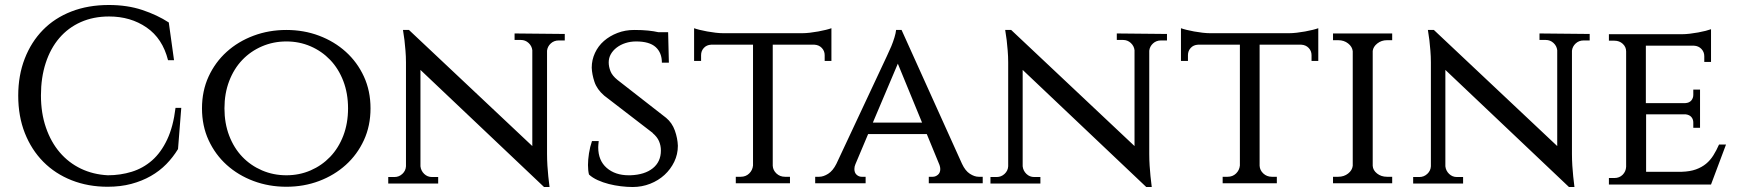

<svg xmlns="http://www.w3.org/2000/svg" viewBox="-20 -734 6976 769"><path d="M706 -302 693 -137Q673 -104 646 -76.5Q619 -49 584 -29Q549 -9 506 2.5Q463 14 411 14Q333 14 267 -12Q201 -38 153.5 -86Q106 -134 79.5 -201Q53 -268 53 -351Q53 -432 79 -499Q105 -566 152 -614Q199 -662 266 -688Q333 -714 416 -714Q490 -714 550 -694Q610 -674 656 -644L677 -493H653Q631 -580 567 -624Q503 -668 417 -668Q354 -668 303.5 -645.5Q253 -623 217.5 -581.5Q182 -540 163 -481.5Q144 -423 144 -352Q144 -281 164 -223Q184 -165 219.5 -123.5Q255 -82 304 -58.5Q353 -35 412 -32Q462 -32 507.5 -46Q553 -60 589 -91.5Q625 -123 649.5 -175Q674 -227 683 -302Z M1127 -614Q1197 -614 1258 -591Q1319 -568 1365 -526.5Q1411 -485 1437.5 -427.5Q1464 -370 1464 -300Q1464 -230 1437.5 -172.5Q1411 -115 1365 -73.5Q1319 -32 1258 -9Q1197 14 1127 14Q1057 14 995.5 -9Q934 -32 888 -73.5Q842 -115 815.5 -172.5Q789 -230 789 -300Q789 -370 815.5 -427.5Q842 -485 888 -526.5Q934 -568 995.5 -591Q1057 -614 1127 -614ZM1127 -32Q1179 -32 1224 -51.5Q1269 -71 1302.5 -106Q1336 -141 1355 -190.5Q1374 -240 1374 -300Q1374 -360 1355 -409.5Q1336 -459 1302.5 -494Q1269 -529 1224 -548.5Q1179 -568 1127 -568Q1075 -568 1029.5 -548.5Q984 -529 950.5 -494Q917 -459 898 -409.5Q879 -360 879 -300Q879 -240 898 -190.5Q917 -141 950.5 -106Q984 -71 1029.5 -51.5Q1075 -32 1127 -32Z M2242 -598V-572H2218Q2199 -572 2186 -560Q2173 -548 2171 -531V-117Q2171 -94 2172.5 -70.5Q2174 -47 2176 -28Q2178 -6 2181 15H2159L1664 -454V-68Q1666 -50 1679 -37.5Q1692 -25 1710 -25H1735V1H1535V-25H1560Q1578 -25 1591.5 -37.5Q1605 -50 1606 -68V-484Q1606 -508 1604 -531.5Q1602 -555 1600 -573Q1597 -594 1594 -614H1618L2112 -149V-533Q2110 -550 2097 -562Q2084 -574 2066 -574H2041V-600Z M2648 -262Q2672 -242 2683 -211Q2694 -180 2695 -150Q2695 -116 2680.5 -86Q2666 -56 2641.5 -33.5Q2617 -11 2584 2Q2551 15 2514 15Q2492 15 2467 12Q2442 9 2418.5 3Q2395 -3 2374 -12.5Q2353 -22 2339 -35Q2337 -43 2336 -52.5Q2335 -62 2335 -73Q2335 -94 2339 -120Q2343 -146 2351 -169H2378Q2377 -160 2376.5 -154Q2376 -148 2376 -144Q2376 -91 2410 -61.5Q2444 -32 2498 -32H2505Q2562 -34 2594.5 -60Q2627 -86 2627 -131Q2627 -151 2619.5 -168.5Q2612 -186 2594 -201H2595L2400 -351Q2371 -376 2361 -406Q2351 -436 2350 -463Q2350 -494 2363 -522Q2376 -550 2399 -570Q2422 -590 2453 -602Q2484 -614 2520 -614Q2553 -614 2576.5 -611.5Q2600 -609 2617 -605H2656L2659 -483H2631Q2631 -523 2606 -545.5Q2581 -568 2528 -568Q2505 -568 2485 -561.5Q2465 -555 2450 -543.5Q2435 -532 2426.5 -517Q2418 -502 2418 -484Q2418 -467 2425 -449Q2432 -431 2453 -414Z M3193 -601Q3207 -601 3224 -603Q3241 -605 3257.5 -608Q3274 -611 3288 -614.5Q3302 -618 3310 -621V-490H3283V-513Q3283 -530 3271.5 -542Q3260 -554 3242 -555H3075V-70Q3076 -52 3090 -39Q3104 -26 3124 -26H3144V0H2927V-26H2947Q2967 -26 2980.5 -39Q2994 -52 2996 -71V-555H2828Q2810 -554 2799 -542Q2788 -530 2788 -513V-490H2760V-621Q2768 -618 2782 -614.5Q2796 -611 2812.5 -608Q2829 -605 2846 -603Q2863 -601 2877 -601Z M3833 -78Q3846 -50 3864.5 -38Q3883 -26 3900 -26H3916V0H3700V-26H3716Q3727 -26 3736.5 -34Q3746 -42 3746 -57Q3746 -64 3743 -73L3692 -197H3457L3406 -76Q3402 -67 3402 -57Q3402 -42 3411 -34Q3420 -26 3431 -26H3447V0H3245V-26H3261Q3278 -26 3297 -38Q3316 -50 3330 -78L3532 -509Q3542 -530 3550 -549Q3557 -566 3562.5 -584Q3568 -602 3569 -614H3591ZM3673 -243 3576 -479 3476 -243Z M4654 -598V-572H4630Q4611 -572 4598 -560Q4585 -548 4583 -531V-117Q4583 -94 4584.5 -70.5Q4586 -47 4588 -28Q4590 -6 4593 15H4571L4076 -454V-68Q4078 -50 4091 -37.5Q4104 -25 4122 -25H4147V1H3947V-25H3972Q3990 -25 4003.5 -37.5Q4017 -50 4018 -68V-484Q4018 -508 4016 -531.5Q4014 -555 4012 -573Q4009 -594 4006 -614H4030L4524 -149V-533Q4522 -550 4509 -562Q4496 -574 4478 -574H4453V-600Z M5143 -601Q5157 -601 5174 -603Q5191 -605 5207.5 -608Q5224 -611 5238 -614.5Q5252 -618 5260 -621V-490H5233V-513Q5233 -530 5221.5 -542Q5210 -554 5192 -555H5025V-70Q5026 -52 5040 -39Q5054 -26 5074 -26H5094V0H4877V-26H4897Q4917 -26 4930.5 -39Q4944 -52 4946 -71V-555H4778Q4760 -554 4749 -542Q4738 -530 4738 -513V-490H4710V-621Q4718 -618 4732 -614.5Q4746 -611 4762.5 -608Q4779 -605 4796 -603Q4813 -601 4827 -601Z M5319 0V-26H5340Q5363 -26 5379.5 -39Q5396 -52 5398 -70V-529Q5396 -547 5379.5 -560Q5363 -573 5340 -573H5319V-600H5556V-573H5535Q5513 -573 5496.5 -560Q5480 -547 5478 -530V-70Q5479 -52 5495.5 -39Q5512 -26 5535 -26H5556V0Z M6347 -598V-572H6323Q6304 -572 6291 -560Q6278 -548 6276 -531V-117Q6276 -94 6277.5 -70.5Q6279 -47 6281 -28Q6283 -6 6286 15H6264L5769 -454V-68Q5771 -50 5784 -37.5Q5797 -25 5815 -25H5840V1H5640V-25H5665Q5683 -25 5696.5 -37.5Q5710 -50 5711 -68V-484Q5711 -508 5709 -531.5Q5707 -555 5705 -573Q5702 -594 5699 -614H5723L6217 -149V-533Q6215 -550 6202 -562Q6189 -574 6171 -574H6146V-600Z M6833 5H6424V-21H6446Q6466 -21 6479 -34Q6492 -47 6493 -66V-528Q6493 -546 6479.5 -558.5Q6466 -571 6446 -571H6424V-597H6717Q6731 -597 6748 -599Q6765 -601 6781.5 -604Q6798 -607 6811.5 -610.5Q6825 -614 6833 -617V-486H6806V-509Q6806 -526 6794.5 -538Q6783 -550 6765 -551H6572V-321H6730Q6746 -322 6754 -331.5Q6762 -341 6762 -354V-375H6789V-222H6762V-243Q6762 -256 6754.5 -265Q6747 -274 6732 -276H6573V-46H6716Q6749 -47 6772.5 -55.5Q6796 -64 6813 -78Q6830 -92 6842.5 -112Q6855 -132 6865 -155H6893Z"/></svg>

Font: Constantine
Style: Regular
Weight: 400
Designer: Dukom Design
Version: Version 1.001;PS 001.001;hotconv 1.0.56;makeotf.lib2.0.21325